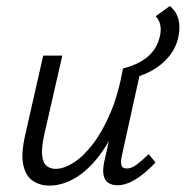

<svg xmlns="http://www.w3.org/2000/svg" viewBox="-20 -594 600 621"><path d="M140 6.3Q109.8 6.3 86.7 -8.8Q63.5 -23.9 55.5 -59.8Q47.4 -95.7 61.4 -157L119.8 -414.2H181.5L124.2 -163.1Q114 -118.7 116.1 -93.5Q118.3 -68.2 130.1 -58Q142 -47.9 160.1 -47.9Q187.1 -47.9 218.8 -68.4Q250.5 -88.8 281.4 -129.4Q312.4 -169.9 337.9 -230.7Q363.4 -291.5 377.9 -372.7H414.6Q394.2 -272.9 363.4 -201.1Q332.5 -129.4 295.5 -83.4Q258.4 -37.5 218.6 -15.6Q178.8 6.3 140 6.3ZM359.4 5.2Q342.5 5.2 330.7 -2.5Q318.8 -10.1 315.1 -27.3Q311.4 -44.5 317.5 -72.5L385 -372.7H436.4L373.8 -89Q369.8 -70 372.8 -59.5Q375.7 -49 390.2 -49Q405 -49 421.8 -61.4Q438.5 -73.8 460.8 -95.3L483 -68.5Q450 -33.2 418.8 -14Q387.5 5.2 359.4 5.2ZM390.7 -338.1 377.9 -372.7Q426 -384.3 457.3 -410.2Q488.5 -436.2 497.5 -478.4Q502 -498.6 497.9 -515Q493.7 -531.5 483.5 -541.5L529.5 -574.5Q549.6 -558.2 556.7 -533.2Q563.8 -508.3 557.2 -475.7Q550.1 -440.2 526.6 -411.5Q503.1 -382.7 468.1 -363.9Q433.1 -345.1 390.7 -338.1Z"/></svg>

Font: Ysabeau
Style: Bold Italic
Weight: 700
Italic angle: -12°
Designer: Christian Thalmann (Catharsis Fonts)
Version: Version 2.002